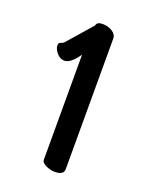

<svg xmlns="http://www.w3.org/2000/svg" viewBox="-92 -750 400 524"><g transform="rotate(20 108.5 -488.0)"><path d="M92 -296V-602Q70 -570 52 -570Q39 -570 29.5 -581.5Q20 -593 20 -603Q20 -608 22 -610Q24 -612 28 -613Q32 -614 35 -617L98 -689Q100 -700 116 -700Q133 -700 145 -692Q157 -684 157 -673V-293Q157 -276 131 -276Q117 -276 104.5 -282.5Q92 -289 92 -296Z"/></g></svg>

Font: Grand Hotel
Style: Regular
Weight: 400
Designer: Brian J. Bonislawsky & Jim Lyles for Astigmatic (AOETI)
Foundry: Astigmatic (AOETI)
Version: Version 001.000